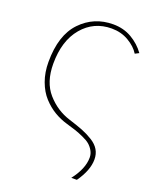

<svg xmlns="http://www.w3.org/2000/svg" viewBox="-168 -808 929 1136"><g transform="rotate(20 296.5 -240.0)"><path d="M60.5 -369.1Q60.5 -538.1 142.6 -623.5Q224.6 -709 345.7 -709Q411.1 -709 462.9 -678.7Q514.6 -648.4 547.9 -601.6L523.4 -588.9Q500 -627 452.6 -654.8Q405.3 -682.6 345.7 -682.6Q233.4 -682.6 162.1 -598.1Q90.8 -513.7 90.8 -369.1Q90.8 -252.9 150.9 -184.6Q210.9 -116.2 295.9 -89.8Q348.6 -73.2 383.3 -59.6Q418 -45.9 450.2 -25.9Q482.4 -5.9 498 20.5Q513.7 46.9 513.7 81.1Q513.7 149.4 457 229.5H421.9Q483.4 150.4 483.4 80.1Q483.4 56.6 471.7 36.6Q460 16.6 444.3 3.4Q428.7 -9.8 399.4 -22.9Q370.1 -36.1 348.1 -43.5Q326.2 -50.8 289.1 -61.5Q245.1 -74.2 206.5 -97.2Q168 -120.1 134.3 -156.7Q100.6 -193.4 80.6 -248Q60.5 -302.7 60.5 -369.1Z"/></g></svg>

Font: Gothic A1 Thin
Style: Regular
Weight: 250
Designer: HanYang I&C Co.,Ltd.
Foundry: HanYang I&C Co.,Ltd.
Version: Version 2.50